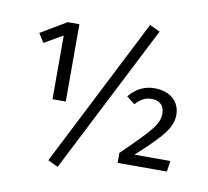

<svg xmlns="http://www.w3.org/2000/svg" viewBox="-93 -912 1188 1098"><g transform="rotate(10 501.0 -363.5)"><path d="M691 -809 252 54 311 82 751 -781ZM292 -743H224L75 -654L108 -602L215 -664V-294H292ZM781 -457C719 -457 671 -431 633 -384L681 -347C711 -380 737 -394 775 -394C819 -394 848 -369 848 -323C848 -260 809 -218 645 -58V0H931L940 -63H732C880 -199 928 -254 928 -329C928 -402 874 -457 781 -457Z"/></g></svg>

Font: Glow Sans SC Normal Book
Style: Regular
Weight: 500
Designer: Ryoko NISHIZUKA (kana, bopomofo & ideographs); Paul D. Hunt (Latin, Greek & Cyrillic); Sandoll Communications, Soo-young
Version: Version 0.93